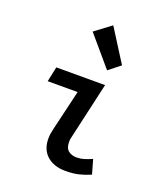

<svg xmlns="http://www.w3.org/2000/svg" viewBox="-147 -910 895 1025"><g transform="rotate(20 300.0 -397.0)"><path d="M344 12Q279 12 239.5 -22.5Q200 -57 200 -120Q200 -134 202 -147.5Q204 -161 208 -177L262 -406H92L110 -491H387L314 -170Q310 -157 310 -141Q310 -106 328.5 -91Q347 -76 376 -76Q397 -76 417 -82Q437 -88 462 -99L485 -18Q453 -4 420.5 4Q388 12 344 12ZM370 -569 227 -737 319 -806 436 -621Z"/></g></svg>

Font: Source Code Pro Semibold
Style: Italic
Weight: 600
Italic angle: -11°
Monospace: yes
Designer: Paul D. Hunt, Teo Tuominen
Foundry: Adobe Systems Incorporated
Version: Version 1.050;PS 1.000;hotconv 16.6.51;makeotf.lib2.5.65220